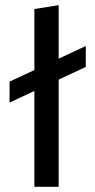

<svg xmlns="http://www.w3.org/2000/svg" viewBox="-20 -723 369 743"><path d="M113 -688 207 -703V-496L312 -545V-464L207 -415V0H113V-371L17 -326V-407L113 -452Z"/></svg>

Font: Roundo Medium
Style: Regular
Weight: 500
Designer: Namrata Goyal (Gurmukhi), Shiva Nallaperumal (Latin)
Foundry: Indian Type Foundry
Version: Version 1.000;PS 1.0;hotconv 1.0.88;makeotf.lib2.5.647800